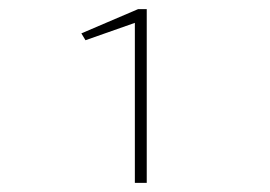

<svg xmlns="http://www.w3.org/2000/svg" viewBox="-20 -646 590 420"><path d="M275 -246V-596L167 -558L158 -573L282 -626H301V-246Z"/></svg>

Font: Inconsolata SemiExpanded ExtraLight
Style: Regular
Weight: 200
Width: 6
Monospace: yes
Designer: Raph Levien, Cyreal, Brenton Simpson
Foundry: Raph Levien, Cyreal, Google
Version: Version 3.001; ttfautohint (v1.8.2.53-6de2)